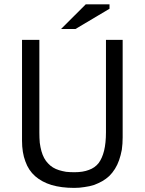

<svg xmlns="http://www.w3.org/2000/svg" viewBox="-20 -869 677 898"><path d="M475.6 -250Q475.6 -200.2 466.8 -164.1Q458 -128.9 441.4 -106.4Q423.8 -84 395.5 -74.2Q368.2 -63.5 328.1 -63.5Q307.6 -63.5 289.1 -65.4Q271.5 -68.4 255.9 -73.2Q240.2 -78.1 227.5 -85.9Q214.8 -93.8 205.1 -104.5Q194.3 -115.2 186.5 -129.9Q178.7 -144.5 173.8 -162.1Q168.9 -179.7 166 -201.2Q164.1 -223.6 164.1 -249Q164.1 -393.6 164.1 -682.6Q143.6 -682.6 83 -682.6Q83 -564.5 83 -210.9Q83 -155.3 98.6 -114.3Q113.3 -72.3 144.5 -44.9Q175.8 -17.6 220.7 -3.9Q266.6 9.8 327.1 9.8Q352.5 9.8 375 5.9Q398.4 2.9 419.9 -3.9Q440.4 -11.7 458 -21.5Q476.6 -32.2 491.2 -45.9Q505.9 -60.5 517.6 -79.1Q529.3 -97.7 537.1 -120.1Q544.9 -142.6 549.8 -168.9Q553.7 -196.3 553.7 -226.6Q553.7 -378.9 553.7 -682.6Q534.2 -682.6 475.6 -682.6Q475.6 -658.2 475.6 -611.3Q475.6 -564.5 475.6 -496.1Q475.6 -412.1 475.6 -349.6Q475.6 -288.1 475.6 -250ZM265.6 -733.4Q282.2 -733.4 333 -733.4Q373 -756.8 492.2 -828.1Q492.2 -833 492.2 -848.6Q464.8 -848.6 380.9 -848.6Q352.5 -819.3 265.6 -733.4Z"/></svg>

Font: Aptus Gothic JP
Style: Medium
Weight: 400
Designer: Fuminori Ogawa / Motoya
Version: Version 1